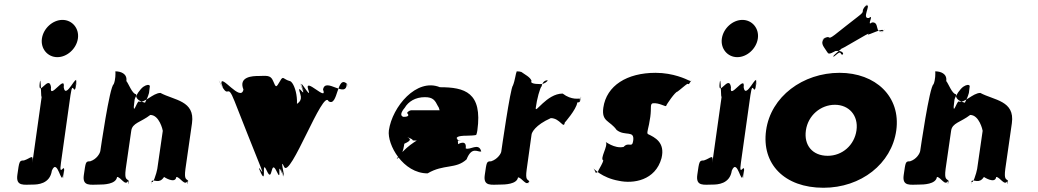

<svg xmlns="http://www.w3.org/2000/svg" viewBox="-20 -872 4902 907"><path d="M134 0C156 0 216 -2 225 -66C252 -130 270 10 278 -46C287 -110 272 16 281 -48C292 -123 256 -21 268 -103L313 -423C325 -505 330 -403 341 -478C350 -542 330 -416 339 -480C347 -536 290 -396 281 -460C290 -524 212 -396 221 -460C212 -524 158 -406 168 -480C177 -544 158 -414 167 -478C175 -533 172 -377 178 -423L133 -103C139 -149 125 -124 93 -114C71 -114 71 -110 62 -46C54 10 94 0 134 0ZM178 -690C171 -642 205 -602 251 -602C297 -602 341 -642 348 -690C355 -738 321 -778 275 -778C229 -778 185 -738 178 -690Z M448 0C469 0 528 -1 533 -36C551 -36 571 9 585 -17C585 -17 583 17 588 -18C580 -28 567 -21 574 -74L600 -254C605 -292 645 -294 690 -329C733 -329 749 -257 749 -254L723 -74C720 -56 701 8 696 -18C696 -18 692 18 697 -17C708 -26 732 -1 755 -36C755 -36 808 -1 813 -36C831 -36 852 9 866 -17C866 -17 864 17 869 -18C861 -28 849 -21 856 -74L887 -290C902 -397 803 -398 738 -433C702 -433 661 -381 635 -393C625 -386 612 -339 612 -367L616 -402C622 -422 642 -451 657 -462C672 -472 684 -474 688 -466L684 -433C673 -393 658 -385 670 -385C691 -385 617 -386 623 -427C605 -427 586 -480 577 -489C582 -525 549 -535 525 -535C526 -525 526 -495 517 -474C498 -465 454 -159 454 -159C452 -147 437 -120 406 -110C384 -110 385 -107 376 -45C368 10 408 0 448 0Z M1201 -513C1175 -513 1105 -511 1130 -449C1118 -387 1022 -526 1026 -478C1050 -416 992 -534 1023 -475C1063 -396 1051 -488 1088 -394C1112 -332 1186 -146 1211 -84C1238 -15 1187 -121 1210 -55C1232 8 1188 -116 1213 -54C1241 4 1212 -128 1241 -64C1269 -4 1257 -124 1286 -64C1315 0 1285 -121 1312 -54C1336 8 1290 -117 1315 -55C1337 3 1296 -142 1322 -84C1350 -24 1507 -456 1532 -394C1578 -363 1570 -524 1620 -475C1644 -413 1593 -540 1618 -478C1618 -401 1517 -511 1506 -449C1530 -387 1415 -513 1436 -449C1457 -389 1386 -517 1408 -461C1432 -399 1380 -522 1405 -460C1432 -392 1376 -495 1399 -426C1420 -363 1308 -378 1333 -316C1330 -207 1250 -260 1276 -163C1294 -98 1305 -99 1319 -99C1338 -137 1336 -207 1363 -316C1405 -378 1372 -490 1346 -490C1318 -498 1318 -517 1303 -489C1283 -455 1284 -458 1270 -490C1258 -520 1235 -513 1201 -513Z M2231 -238C2233 -242 2234 -252 2235 -256C2260 -436 2175 -460 2058 -460C1948 -505 1833 -368 1817 -256C1808 -189 1884 -53 2000 -53C2076 -98 2133 -72 2184 -119C2209 -182 2236 -153 2253 -156V-158C2241 -200 2200 -161 2180 -171C2186 -216 2144 -191 2144 -191C2143 -240 2127 -207 2127 -213C2133 -258 2124 -213 2124 -213C2130 -251 2094 -260 2048 -254C1982 -232 1924 -198 1885 -158C1850 -123 1843 -104 1875 -142C1885 -158 1888 -181 1890 -193C1926 -209 1919 -216 1904 -224C1900 -225 1929 -217 1930 -209C1925 -207 2160 -206 2160 -206C2156 -206 2149 -206 2144 -209C2128 -223 2141 -231 2186 -231C2230 -232 2230 -234 2231 -238ZM1892 -363C1909 -392 1942 -413 1987 -413C2026 -413 2035 -398 2049 -370C2058 -359 2053 -345 2067 -340C2073 -340 2062 -351 2070 -351H1922C1918 -351 1906 -346 1903 -338C1914 -327 1910 -320 1886 -320C1869 -324 1874 -342 1892 -363Z M2342 0C2363 0 2422 -1 2427 -34C2445 -34 2466 10 2479 -14C2479 -14 2475 17 2480 -16C2472 -26 2461 -20 2468 -71L2491 -236C2492 -246 2508 -281 2582 -314C2626 -314 2643 -260 2648 -293C2648 -293 2702 -354 2707 -387C2711 -393 2719 -377 2726 -415C2726 -415 2718 -383 2723 -416C2720 -412 2720 -370 2719 -406C2717 -408 2681 -397 2638 -430C2562 -430 2506 -330 2511 -363C2516 -403 2531 -458 2539 -465C2539 -468 2544 -493 2567 -493C2567 -486 2550 -477 2541 -475C2541 -475 2479 -472 2491 -490C2485 -508 2459 -520 2443 -532C2438 -534 2429 -535 2421 -535C2416 -525 2413 -492 2403 -468C2391 -458 2348 -156 2348 -156C2347 -147 2331 -120 2300 -110C2278 -110 2279 -107 2270 -45C2262 10 2302 0 2342 0Z M3077 -528C2942 -528 2845 -468 2830 -363C2821 -296 2860 -304 2893 -258C2933 -226 2979 -260 2971 -206C2966 -171 2949 -204 2926 -178C2882 -168 2838 -206 2842 -200C2854 -184 2812 -122 2830 -114C2828 -103 2813 -78 2807 -67C2806 -59 2800 -56 2794 -56C2793 -62 2782 -80 2783 -77C2783 -77 2823 -32 2903 -18C2971 -3 3076 -19 3105 -125C3123 -199 3074 -223 3040 -239C3034 -249 3044 -262 3052 -320C3058 -364 3050 -379 3063 -384C3094 -388 3126 -365 3127 -372C3128 -378 3170 -439 3180 -439C3193 -448 3217 -470 3227 -476C3236 -473 3234 -474 3243 -488C3247 -495 3252 -484 3232 -493C3223 -497 3162 -528 3077 -528Z M3346 0C3368 0 3428 -2 3437 -66C3464 -130 3482 10 3490 -46C3499 -110 3484 16 3493 -48C3504 -123 3468 -21 3480 -103L3525 -423C3537 -505 3542 -403 3553 -478C3562 -542 3542 -416 3551 -480C3559 -536 3502 -396 3493 -460C3502 -524 3424 -396 3433 -460C3424 -524 3370 -406 3380 -480C3389 -544 3370 -414 3379 -478C3387 -533 3384 -377 3390 -423L3345 -103C3351 -149 3337 -124 3305 -114C3283 -114 3283 -110 3274 -46C3266 10 3306 0 3346 0ZM3390 -690C3383 -642 3417 -602 3463 -602C3509 -602 3553 -642 3560 -690C3567 -738 3533 -778 3487 -778C3441 -778 3397 -738 3390 -690Z M3887 -627C3874 -649 3854 -665 3871 -688C3898 -710 3843 -668 3871 -690C3910 -710 3883 -677 3924 -708C3951 -730 4003 -770 4031 -792C4076 -826 4039 -810 4070 -846C4097 -868 4045 -824 4073 -846C4097 -854 4048 -781 4085 -787C4112 -809 4071 -744 4099 -766C4138 -770 4109 -709 4152 -727C4179 -749 4124 -702 4152 -724C4163 -748 4073 -700 4080 -710C4107 -732 3932 -624 3960 -646C3960 -646 3898 -596 3921 -606C3948 -628 3947 -628 3956 -614C3969 -611 3966 -636 3927 -631C3896 -614 3893 -617 3887 -627ZM3599 -256C3577 -98 3685 15 3870 15C4047 15 4192 -98 4214 -256C4236 -416 4116 -528 3946 -528C3773 -528 3621 -416 3599 -256ZM3787 -256C3797 -327 3857 -377 3924 -377C3990 -377 4036 -327 4026 -256C4016 -186 3959 -136 3890 -136C3818 -136 3777 -186 3787 -256Z M4321 0C4342 0 4401 -1 4406 -36C4424 -36 4444 9 4458 -17C4458 -17 4456 17 4461 -18C4453 -28 4440 -21 4447 -74L4473 -254C4478 -292 4518 -294 4563 -329C4606 -329 4622 -257 4622 -254L4596 -74C4593 -56 4574 8 4569 -18C4569 -18 4565 18 4570 -17C4581 -26 4605 -1 4628 -36C4628 -36 4681 -1 4686 -36C4704 -36 4725 9 4739 -17C4739 -17 4737 17 4742 -18C4734 -28 4722 -21 4729 -74L4760 -290C4775 -397 4676 -398 4611 -433C4575 -433 4534 -381 4508 -393C4498 -386 4485 -339 4485 -367L4489 -402C4495 -422 4515 -451 4530 -462C4545 -472 4557 -474 4561 -466L4557 -433C4546 -393 4531 -385 4543 -385C4564 -385 4490 -386 4496 -427C4478 -427 4459 -480 4450 -489C4455 -525 4422 -535 4398 -535C4399 -525 4399 -495 4390 -474C4371 -465 4327 -159 4327 -159C4325 -147 4310 -120 4279 -110C4257 -110 4258 -107 4249 -45C4241 10 4281 0 4321 0Z"/></svg>

Font: Hussar Przerywany
Style: Obl
Weight: 400
Foundry: Cannot Into Space Fonts
Version: Version 0.982